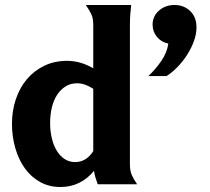

<svg xmlns="http://www.w3.org/2000/svg" viewBox="-20 -739 842 770"><path d="M501 -80Q501 -54 508.5 -37Q516 -20 530 0H372Q367 -14 363 -26.5Q359 -39 357 -54Q332 -23 298 -6Q264 11 222 11Q177 11 141 -9Q105 -29 80 -63.5Q55 -98 41.5 -144.5Q28 -191 28 -243Q28 -295 43.5 -341Q59 -387 87.5 -421Q116 -455 157 -475Q198 -495 249 -495Q303 -495 354 -465V-639Q354 -666 346 -682.5Q338 -699 324 -719H506Q504 -699 502.5 -681.5Q501 -664 501 -637ZM281 -89Q326 -89 354 -133V-383Q338 -393 322 -399Q306 -405 289 -405Q263 -405 243 -392.5Q223 -380 209 -358.5Q195 -337 188 -308Q181 -279 181 -246Q181 -213 188 -184Q195 -155 208 -134Q221 -113 239.5 -101Q258 -89 281 -89ZM592 -640Q592 -674 617.5 -696.5Q643 -719 680 -719Q717 -719 742.5 -695Q768 -671 768 -629Q768 -602 757.5 -573.5Q747 -545 730 -518.5Q713 -492 691.5 -470Q670 -448 648 -434H575Q603 -460 626.5 -494Q650 -528 655 -564Q627 -570 609.5 -591Q592 -612 592 -640Z"/></svg>

Font: LT Museum
Style: Bold
Weight: 700
Designer: Daniel Lyons
Foundry: LyonsType
Version: Version 1.010